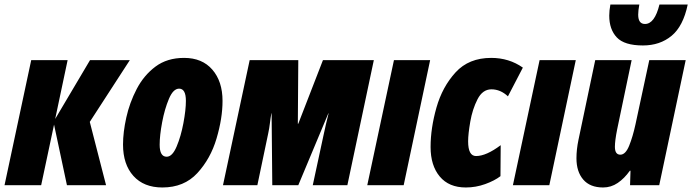

<svg xmlns="http://www.w3.org/2000/svg" viewBox="-33 -819 3061 849"><path d="M-13 0 105 -553H266L211 -293L365 -553H541L364 -280L436 0H263L206 -268L149 0Z M685 10Q781 10 839.5 -53.5Q898 -117 924.5 -206.5Q951 -296 951 -373Q951 -459 906 -511Q861 -563 781 -563Q706 -563 654.5 -524.5Q603 -486 571.5 -425.5Q540 -365 525.5 -299.5Q511 -234 511 -180Q511 -92 557 -41Q603 10 685 10ZM704 -126Q673 -126 673 -179Q673 -220 684 -278.5Q695 -337 714 -382Q733 -427 759 -427Q789 -427 789 -373Q789 -333 778 -274.5Q767 -216 748 -171Q729 -126 704 -126Z M953 0H1105L1153 -229Q1158 -252 1160.5 -274Q1163 -296 1167 -318H1168L1171 0H1286L1419 -318H1420Q1414 -294 1408.5 -270.5Q1403 -247 1398 -223L1350 0H1503L1620 -553H1395L1286 -272H1284L1286 -553H1071Z M1591 0 1709 -553H1869L1752 0Z M2027 10Q2071 10 2112.5 -5Q2154 -20 2180 -40L2181 -177Q2117 -129 2072 -129Q2037 -129 2037 -194Q2037 -226 2046.5 -281Q2056 -336 2078.5 -380Q2101 -424 2140 -424Q2180 -424 2213 -393L2279 -520Q2218 -563 2139 -563Q2040 -563 1981.5 -499Q1923 -435 1897 -343.5Q1871 -252 1871 -169Q1871 -87 1911.5 -38.5Q1952 10 2027 10Z M2235 0 2353 -553H2513L2396 0Z M2634 10Q2669 10 2698.5 -10Q2728 -30 2752 -64H2755L2753 0H2882L2999 -553H2838L2777 -269Q2765 -214 2749 -174.5Q2733 -135 2710 -135Q2686 -135 2686 -170Q2686 -197 2696 -247L2760 -553H2599L2525 -201Q2516 -158 2516 -119Q2516 -60 2546 -25Q2576 10 2634 10ZM2810 -618Q2885 -618 2936.5 -660.5Q2988 -703 3008 -799H2883Q2862 -713 2819 -713Q2789 -713 2789 -754Q2789 -772 2794 -799H2666Q2661 -772 2661 -750Q2661 -689 2694.5 -653.5Q2728 -618 2810 -618Z"/></svg>

Font: Noto Sans Display Condensed Black
Style: Italic
Weight: 900
Width: 3
Italic angle: -192°
Designer: Monotype Design Team
Foundry: Monotype Imaging Inc.
Version: Version 1.900